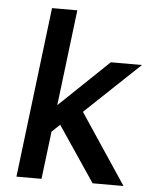

<svg xmlns="http://www.w3.org/2000/svg" viewBox="-51 -743 620 786"><g transform="rotate(5 259.0 -350.0)"><path d="M131 -700H235L187 -306L390 -500H518L294 -288L486 0H359L206 -227L173 -196L149 0H46Z"/></g></svg>

Font: Haskoy SemiBold
Style: Italic
Weight: 600
Designer: Ertekin Erdin
Foundry: Ertekin Erdin
Version: Version 2.000; ttfautohint (v1.8.4.7-5d5b)